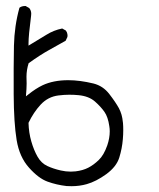

<svg xmlns="http://www.w3.org/2000/svg" viewBox="-20 -517 540 651"><path d="M70.3 -233.9 69.8 -256.8Q69.8 -279.8 77.1 -302.7Q116.7 -331.1 146 -347.2L202.6 -378.9L208.5 -391.6Q209 -394 209 -396.2Q209 -398.4 208.5 -401.4Q207.5 -408.2 203.1 -413.6L190.9 -420.4Q162.1 -414.6 137.5 -399.2Q112.8 -383.8 76.7 -362.3V-370.1Q76.7 -396 85.4 -463.4Q85.9 -467.3 85.9 -470.2Q85.9 -481.4 79.1 -489.7L66.9 -496.6Q65.9 -496.6 64.9 -496.6Q53.2 -496.6 45.9 -490.7Q28.8 -429.2 27.3 -362.3Q25.9 -293.9 26.4 -197Q26.9 -100.1 36.4 -42.2Q45.9 15.6 78.6 51.8Q110.8 87.9 141.4 98.9Q171.9 109.9 205.6 113.8Q214.4 114.3 222.7 114.3Q249.5 114.3 273.9 107.4Q305.7 98.6 340.8 73.2Q375 47.9 384.5 17.1Q394 -13.7 396.5 -44.9Q397.9 -60.5 397.9 -75.2Q397.9 -89.8 397 -99.9Q396 -109.9 394.8 -116Q393.6 -122.1 392.1 -127.9Q388.7 -139.6 383.3 -149.9Q372.1 -170.4 350.6 -198.2Q329.6 -225.6 296.9 -233.9Q250.5 -245.1 211.4 -245.1Q161.1 -245.1 124.5 -228Q101.1 -216.8 76.2 -196.8L67.9 -190.4Q70.3 -217.3 70.3 -233.9ZM219.7 64.9Q203.1 64.9 186 61Q160.6 55.2 140.6 45.9Q120.1 36.6 107.4 14.4Q94.7 -7.8 86.2 -37.4Q77.6 -66.9 76.7 -100.6Q93.8 -136.2 117.7 -162.1Q142.6 -189 178.2 -193.4Q197.8 -195.8 214.8 -195.8Q231.9 -195.8 246.6 -194.3Q281.2 -190.9 301.8 -172.9Q321.8 -155.3 334 -137.9Q346.2 -120.6 350.6 -89.4Q352.1 -80.6 352.1 -71.8Q352.1 -48.8 343.8 -24.4Q332 9.3 314.9 25.4Q297.9 42 279.5 51.5Q261.2 61 236.3 64Q228 64.9 219.7 64.9Z"/></svg>

Font: Bakudai
Style: Light
Weight: 300
Version: Version 1.48